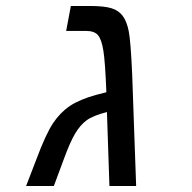

<svg xmlns="http://www.w3.org/2000/svg" viewBox="-20 -619 640 639"><path d="M278.8 -599.1Q326.2 -599.1 350.3 -591.8Q374.5 -584.5 388.2 -566.4Q401.9 -548.3 408.4 -515.4Q415 -482.4 419.9 -372.1L433.1 0H344.2L335.9 -246.1Q289.6 -234.4 268.1 -218.5Q246.6 -202.6 229.5 -173.6Q212.4 -144.5 191.9 -87.9L159.2 0H66.9L101.1 -88.9Q132.3 -172.4 156.2 -208.5Q180.2 -244.6 212.6 -266.4Q245.1 -288.1 299.8 -303.2L334 -312Q330.1 -413.1 324 -450.7Q317.9 -488.3 305.9 -502.2Q293.9 -516.1 266.1 -516.1H200.2L215.8 -599.1Z"/></svg>

Font: Cousine
Style: Italic
Weight: 400
Italic angle: -12°
Monospace: yes
Designer: Steve Matteson
Foundry: Monotype Imaging Inc.
Version: Version 1.21